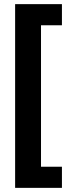

<svg xmlns="http://www.w3.org/2000/svg" viewBox="-20 -744 341 927"><path d="M279 163H53V-724H279V-622H178V61H279Z"/></svg>

Font: Noto Sans Display Condensed
Style: Bold
Weight: 700
Width: 3
Designer: Monotype Design Team
Foundry: Monotype Imaging Inc.
Version: Version 2.003